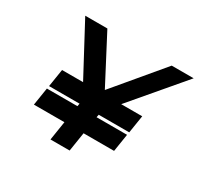

<svg xmlns="http://www.w3.org/2000/svg" viewBox="-127 -737 929 894"><g transform="rotate(30 337.5 -290.0)"><path d="M238 -307H125L110 -212H274L271 -197H107L92 -102H256L240 0H343L359 -102H523L538 -197H374L377 -212H541L556 -307H443L675 -580H557L344 -326L211 -580H92Z"/></g></svg>

Font: Charger Pro
Style: BlkExtObl
Weight: 900
Designer: Jasper
Foundry: Cannot Into Space Fonts
Version: Version 1.09